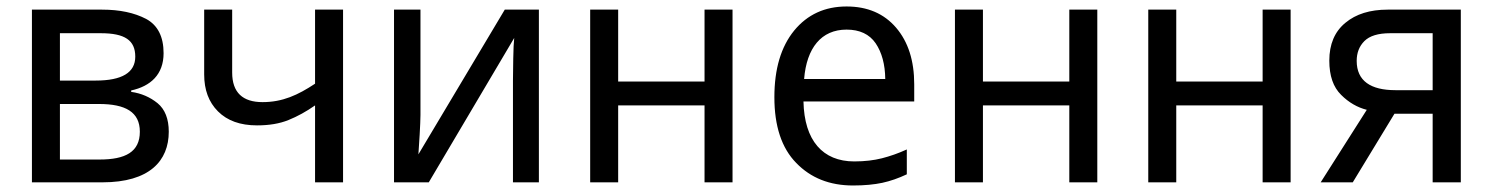

<svg xmlns="http://www.w3.org/2000/svg" viewBox="-20 -566 4633 596"><path d="M487.8 -400.9C487.8 -452.1 469.7 -487.8 433.6 -507.3C397 -526.4 351.6 -536.1 296.9 -536.1H79.1V0H297.9C444.3 0 503.9 -66.9 503.9 -157.2C503.9 -196.8 492.2 -226.6 469.2 -245.6C445.8 -264.6 418.5 -276.4 387.2 -280.8V-285.2C447.3 -298.3 487.8 -334.5 487.8 -400.9ZM414.1 -157.2C414.1 -94.2 369.1 -70.8 289.1 -70.8H166V-243.2H287.1C369.6 -243.2 414.1 -218.3 414.1 -157.2ZM399.9 -390.1C399.9 -340.8 358.9 -315.9 276.9 -315.9H166V-462.9H293C367.7 -462.9 399.9 -440.9 399.9 -390.1Z M613.8 -536.1V-335C613.8 -287.1 627.9 -249 656.7 -220.2C685.5 -191.4 725.6 -176.8 777.8 -176.8C815.4 -176.8 847.7 -182.1 875.5 -193.4C903.3 -204.6 930.7 -219.7 958 -238.8V0H1044.9V-536.1H958V-306.2C904.8 -271 857.4 -249 794.9 -249C733.9 -249 700.7 -278.3 700.7 -340.8V-536.1Z M1203.1 -536.1V0H1311L1576.2 -448.2C1574.7 -435.1 1573.7 -413.6 1573.2 -383.8C1572.8 -354 1572.3 -331.1 1572.3 -315.9V0H1652.8V-536.1H1546.9L1278.8 -86.9C1280.8 -112.3 1285.2 -185.1 1285.2 -209V-536.1Z M1812 -536.1V0H1898.9V-238.8H2167V0H2253.9V-536.1H2167V-313H1898.9V-536.1Z M2607.9 -545.9C2540.5 -545.9 2486.3 -521 2445.3 -471.2C2404.3 -420.9 2383.8 -352.1 2383.8 -264.2C2383.8 -174.8 2406.2 -106.4 2451.7 -60.1C2496.6 -13.7 2555.2 9.8 2627.9 9.8C2663.6 9.8 2693.8 6.8 2718.8 1.5C2743.7 -3.9 2769 -12.7 2794.9 -24.9V-102.1C2768.1 -89.8 2742.7 -81.1 2717.8 -74.7C2692.9 -68.4 2664.1 -64.9 2631.8 -64.9C2533.7 -64.9 2476.6 -129.9 2474.1 -251H2817.9V-304.2C2817.9 -377.4 2799.3 -436 2761.7 -480C2724.1 -523.9 2672.9 -545.9 2607.9 -545.9ZM2607.9 -474.1C2648.4 -474.1 2678.7 -460 2698.2 -431.6C2717.3 -403.3 2727.5 -366.2 2728 -320.8H2476.1C2483.9 -417 2529.3 -474.1 2607.9 -474.1Z M2944.3 -536.1V0H3031.2V-238.8H3299.3V0H3386.2V-536.1H3299.3V-313H3031.2V-536.1Z M3544.4 -536.1V0H3631.3V-238.8H3899.4V0H3986.3V-536.1H3899.4V-313H3631.3V-536.1Z M4308.6 -212.9H4427.2V0H4514.6V-536.1H4287.6C4232.9 -536.1 4189 -522.5 4156.2 -495.1C4123 -467.8 4106.4 -428.7 4106.4 -377.9C4106.4 -330.6 4118.7 -295.4 4143.1 -271.5C4167 -247.6 4193.8 -232.4 4222.7 -225.1L4079.6 0H4179.2ZM4191.4 -377C4191.4 -401.9 4199.2 -422.4 4215.3 -438.5C4231.4 -454.6 4257.8 -462.9 4295.4 -462.9H4427.2V-286.1H4311.5C4235.4 -286.1 4191.4 -314.5 4191.4 -377Z"/></svg>

Font: Avrile Sans
Style: Regular
Weight: 400
Designer: Monotype Design Team, Google (font), Stefan Peev (BGR Cyrillic), Cristiano Sobral (main changes)
Foundry: The Avrile Sans Project Authors
Version: Version 3.110